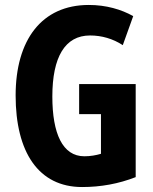

<svg xmlns="http://www.w3.org/2000/svg" viewBox="-20 -744 617 774"><path d="M299 -405V-284H387V-124C367 -118 344 -114 320 -114C232 -114 191 -206 191 -355C191 -514 242 -601 343 -601C390 -601 435 -588 475 -562L517 -679C469 -706 408 -724 338 -724C148 -724 43 -583 43 -359C43 -131 135 10 311 10C386 10 458 -3 527 -30V-405Z"/></svg>

Font: Noto Sans Oriya ExtCond Bold
Style: Bold
Weight: 700
Width: 2
Designer: Amélie Bonet and Sol Matas
Foundry: Google LLC
Version: Version 2.006